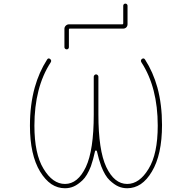

<svg xmlns="http://www.w3.org/2000/svg" viewBox="-20 -1090 1040 1049"><path d="M674.8 -61.5Q649.4 -61.5 627 -71.3Q604.5 -81.1 579.1 -105Q553.7 -128.9 533.2 -181.6Q519.5 -218.8 509.8 -262.7Q508.8 -267.6 504.9 -267.6H503.9Q499 -267.6 499 -262.7Q489.3 -217.8 476.6 -181.6Q456.1 -128.9 430.7 -105Q405.3 -81.1 382.8 -71.3Q360.4 -61.5 335 -61.5Q294.9 -61.5 260.7 -84Q226.6 -107.4 199.2 -152.3Q143.6 -244.1 143.6 -403.3Q143.6 -517.6 169.9 -612.3Q193.4 -696.3 237.3 -764.6Q244.1 -775.4 253.9 -767.6Q263.7 -759.8 256.8 -749Q168 -612.3 168 -403.3Q168 -249 217.8 -168Q267.6 -85 335 -85Q405.3 -85 449.2 -177.7Q492.2 -269.5 492.2 -464.8V-670.9Q492.2 -675.8 496.1 -679.7Q500 -683.6 504.9 -683.6Q509.8 -683.6 513.7 -679.7Q517.6 -675.8 517.6 -670.9V-464.8Q517.6 -269.5 560.5 -177.7Q604.5 -85 674.8 -85Q742.2 -85 792 -168Q841.8 -249 841.8 -403.3Q841.8 -612.3 752.9 -749Q746.1 -759.8 754.9 -767.6Q765.6 -775.4 772.5 -764.6Q816.4 -696.3 839.8 -612.3Q865.2 -519.5 865.2 -407.2Q865.2 -244.1 809.6 -152.3Q783.2 -107.4 749 -84Q714.8 -61.5 674.8 -61.5ZM332 -832V-932.6Q332 -942.4 339.4 -949.7Q346.7 -957 356.4 -957H648.4Q653.3 -957 653.3 -961.9V-1058.6Q653.3 -1063.5 656.7 -1066.9Q660.2 -1070.3 665 -1070.3Q669.9 -1070.3 673.3 -1066.9Q676.8 -1063.5 676.8 -1058.6V-958Q676.8 -947.3 669.9 -940.4Q663.1 -933.6 652.3 -933.6H360.4Q356.4 -933.6 356.4 -928.7V-832Q356.4 -827.1 353 -823.7Q349.6 -820.3 344.7 -820.3Q339.8 -820.3 335.9 -823.7Q332 -827.1 332 -832Z"/></svg>

Font: Rounded-X Mgen+ 2m thin
Style: Regular
Weight: 100
Designer: [Source Han Sans]
Ryoko NISHIZUKA  (kana & ideographs); Paul D. Hunt (Latin, Greek & Cyrillic); Wenlong ZHANG  (bopomofo
Version: Version 1.059.20150602